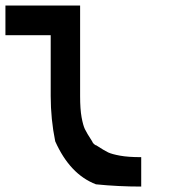

<svg xmlns="http://www.w3.org/2000/svg" viewBox="-20 -687 707 707"><path d="M333.3 -152.5Q364.2 -132.5 378.3 -125.8Q392.5 -119.2 422.1 -113.8Q451.7 -108.3 500 -108.3V0Q415 0 333.3 -8.3Q237.5 -45 183.3 -166.7Q166.7 -248.3 166.7 -333.3V-557.5H0V-666.7H275V-333.3Q275 -285 280.4 -255.4Q285.8 -225.8 292.5 -211.7Q299.2 -197.5 319.2 -166.7Q322.5 -157.5 333.3 -151.7Z"/></svg>

Font: 0xA000-Mono
Style: Mono-Bold
Weight: 700
Version: Version 0.1